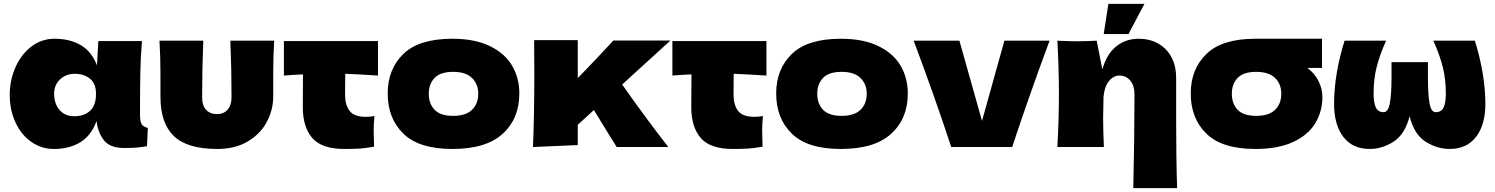

<svg xmlns="http://www.w3.org/2000/svg" viewBox="-20 -755 7678 986"><path d="M739 -98 735 -4Q703 1 679.5 3Q656 5 617 5Q544 5 513 -35.5Q482 -76 476 -134Q449 -59 392.5 -24.5Q336 10 257 10Q192 10 140 -27Q88 -64 59 -127.5Q30 -191 30 -267Q30 -342 59 -408.5Q88 -475 140.5 -515.5Q193 -556 260 -556Q340 -556 396 -522.5Q452 -489 478 -419L485 -544H709Q702 -460 700.5 -376Q699 -292 699 -166Q699 -132 707 -118Q715 -104 739 -98ZM473 -273Q473 -326 442 -351Q411 -376 364 -376Q319 -376 288.5 -347.5Q258 -319 258 -273Q258 -222 286 -190Q314 -158 362 -158Q411 -158 442 -185.5Q473 -213 473 -273Z M1388 -546Q1383 -466 1383 -373V-259Q1383 -191 1350.5 -129.5Q1318 -68 1253 -29Q1188 10 1096 10Q942 10 873 -56Q804 -122 804 -259V-373Q804 -466 799 -546H1024Q1018 -399 1018 -255Q1018 -213 1038.5 -191Q1059 -169 1094 -169Q1129 -169 1149 -192Q1169 -215 1169 -255Q1169 -399 1163 -546Z M1921 -367Q1829 -373 1753 -376L1752 -270Q1752 -216 1775.5 -185.5Q1799 -155 1859 -155Q1882 -155 1903 -159Q1899 -122 1899 -84Q1899 -66 1901 -2Q1857 6 1827 8Q1797 10 1749 10Q1632 10 1583.5 -46.5Q1535 -103 1535 -204L1536 -373Q1489 -371 1438 -367V-544H1921Z M1971 -275Q1971 -400 2051.5 -478Q2132 -556 2303 -556Q2418 -556 2495.5 -518.5Q2573 -481 2610 -417.5Q2647 -354 2647 -275Q2647 -146 2561.5 -68Q2476 10 2303 10Q2132 10 2051.5 -68.5Q1971 -147 1971 -275ZM2436 -274Q2436 -323 2404 -354.5Q2372 -386 2307 -386Q2242 -386 2212 -355Q2182 -324 2182 -274Q2182 -222 2212 -191Q2242 -160 2307 -160Q2372 -160 2404 -191Q2436 -222 2436 -274Z M3423 -547 3175 -321Q3302 -141 3412 0H3147L3096 -82Q3046 -165 3030 -190L2947 -114V-10L2717 0Q2724 -165 2724 -381Q2724 -493 2723 -549H2947V-354Q3044 -453 3130 -547Z M3916 -367Q3824 -373 3748 -376L3747 -270Q3747 -216 3770.5 -185.5Q3794 -155 3854 -155Q3877 -155 3898 -159Q3894 -122 3894 -84Q3894 -66 3896 -2Q3852 6 3822 8Q3792 10 3744 10Q3627 10 3578.5 -46.5Q3530 -103 3530 -204L3531 -373Q3484 -371 3433 -367V-544H3916Z M3966 -275Q3966 -400 4046.5 -478Q4127 -556 4298 -556Q4413 -556 4490.5 -518.5Q4568 -481 4605 -417.5Q4642 -354 4642 -275Q4642 -146 4556.5 -68Q4471 10 4298 10Q4127 10 4046.5 -68.5Q3966 -147 3966 -275ZM4431 -274Q4431 -323 4399 -354.5Q4367 -386 4302 -386Q4237 -386 4207 -355Q4177 -324 4177 -274Q4177 -222 4207 -191Q4237 -160 4302 -160Q4367 -160 4399 -191Q4431 -222 4431 -274Z M5370 -546Q5262 -255 5178 0H4865Q4775 -273 4672 -546H4907L5023 -134L5138 -546Z M5800 211Q5806 -56 5806 -271Q5806 -315 5784.5 -341Q5763 -367 5730 -367Q5697 -367 5674 -337.5Q5651 -308 5647 -257Q5645 -181 5645 -149Q5645 -81 5649 0H5410Q5418 -144 5418 -272Q5418 -400 5410 -546Q5476 -543 5511 -543Q5548 -543 5612 -546L5641 -399Q5664 -479 5713 -517.5Q5762 -556 5827 -556Q5887 -556 5931 -529.5Q5975 -503 5997.5 -458Q6020 -413 6020 -357V-151Q6020 65 6025 211ZM5775 -580H5648L5672 -735H5857Z M6694 -406Q6731 -379 6751 -339Q6771 -299 6771 -257Q6771 -182 6734 -121.5Q6697 -61 6620 -25.5Q6543 10 6427 10Q6256 10 6175.5 -68.5Q6095 -147 6095 -275Q6095 -400 6175.5 -478Q6256 -556 6427 -556H6433H6769V-406ZM6560 -274Q6560 -323 6528 -354.5Q6496 -386 6431 -386Q6366 -386 6336 -355Q6306 -324 6306 -274Q6306 -222 6336 -191Q6366 -160 6431 -160Q6496 -160 6528 -191Q6560 -222 6560 -274Z M7554 -546Q7579 -467 7593.5 -383Q7608 -299 7608 -222Q7608 -114 7560 -52Q7512 10 7425 10Q7360 10 7301 -27.5Q7242 -65 7219 -158Q7195 -65 7136.5 -27.5Q7078 10 7014 10Q6926 10 6878.5 -52Q6831 -114 6831 -222Q6831 -300 6845.5 -384Q6860 -468 6885 -546H7098Q7064 -469 7049 -408Q7034 -347 7034 -275Q7034 -227 7045.5 -203Q7057 -179 7086 -179Q7109 -179 7117.5 -225.5Q7126 -272 7126 -357V-436H7313V-359Q7313 -272 7321 -225.5Q7329 -179 7353 -179Q7382 -179 7393.5 -203Q7405 -227 7405 -275Q7405 -347 7390 -408Q7375 -469 7341 -546Z"/></svg>

Font: Mantou Sans
Style: Regular
Weight: 400
Designer: Mant0u / artakana
Foundry: Mant0u / artakana
Version: Version 1.001;October 22, 2023;FontCreator 14.0.0.2901 64-bi